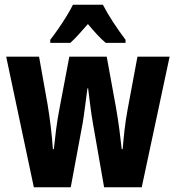

<svg xmlns="http://www.w3.org/2000/svg" viewBox="-20 -786 738 806"><path d="M370 -269Q364 -303 359 -342.5Q354 -382 350 -415H347Q342 -378 337 -338.5Q332 -299 327 -269L277 0H122L6 -548H144L180 -346Q187 -304 193 -255Q199 -206 202 -160H206Q210 -198 215.5 -242Q221 -286 231 -337L271 -548H428L467 -334Q475 -288 481 -243Q487 -198 491 -160H495Q498 -198 503 -242Q508 -286 516 -328L557 -548H692L575 0H417ZM412 -766Q429 -733 454 -694.5Q479 -656 507 -619V-606H424Q407 -620 388.5 -640Q370 -660 349 -685Q327 -660 308.5 -639.5Q290 -619 275 -606H191V-619Q206 -638 225 -665.5Q244 -693 260.5 -720Q277 -747 286 -766Z"/></svg>

Font: Noto Sans Bengali ExtraCondensed
Style: Bold
Weight: 700
Width: 2
Designer: Joana Ranito - Universal Thirst; Jelle Bosma - Monotype Design Team
Foundry: Universal Thirst ehf.
Version: Version 3.000; ttfautohint (v1.8.4.7-5d5b)